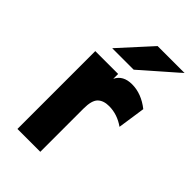

<svg xmlns="http://www.w3.org/2000/svg" viewBox="-221 -811 891 891"><g transform="rotate(45 224.0 -366.0)"><path d="M121 -576 263 -732H440L262 -576ZM75 0V-511H225V-479Q246 -523 305 -523Q366 -523 423 -478L403 -342Q355 -376 301 -376Q264 -376 244.5 -356.5Q225 -337 225 -284V0Z"/></g></svg>

Font: Overpass Heavy
Style: Regular
Weight: 900
Designer: Delve Withrington, Thomas Jockin
Foundry: Delve Fonts
Version: Version 3.000;DELV;Overpass